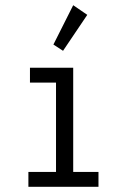

<svg xmlns="http://www.w3.org/2000/svg" viewBox="-20 -717 490 737"><path d="M89 0V-57H195V-400H95V-457H261V-57H358V0ZM222 -522 185 -546 261 -697 315 -660Z"/></svg>

Font: Inconsolata SemiCondensed
Style: Regular
Weight: 400
Width: 4
Monospace: yes
Designer: Raph Levien, Cyreal, Brenton Simpson
Foundry: Raph Levien, Cyreal, Google
Version: Version 3.001; ttfautohint (v1.8.2.53-6de2)